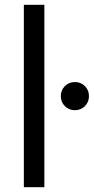

<svg xmlns="http://www.w3.org/2000/svg" viewBox="-20 -785 393 805"><path d="M80 -765H166V0H80ZM235 -382Q235 -407 252 -424Q269 -441 294 -441Q319 -441 336 -424Q353 -407 353 -382Q353 -357 336 -340Q319 -323 294 -323Q269 -323 252 -340Q235 -357 235 -382Z"/></svg>

Font: Application
Style: Regular
Weight: 400
Designer: Wei Huang
Foundry: Wei Huang
Version: Version 0.012